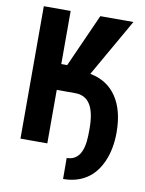

<svg xmlns="http://www.w3.org/2000/svg" viewBox="-95 -777 765 1015"><g transform="rotate(10 287.0 -270.0)"><path d="M360.8 -401.4Q453.6 -383.8 502.4 -311Q551.3 -238.3 551.3 -119.6Q551.3 -32.2 522 35.4Q492.7 103 439.9 137Q387.2 170.9 315.4 170.9L314.9 58.1Q403.3 58.1 406.7 -78.6L407.2 -111.3Q407.7 -201.2 380.9 -244.1Q354 -287.1 299.8 -287.1H200.7V0H56.6V-710.9H200.7V-425.8H232.4L359.9 -710.9H537.6Z"/></g></svg>

Font: Roboto Condensed
Style: Bold
Weight: 700
Designer: Google
Version: Version 2.134; 2016